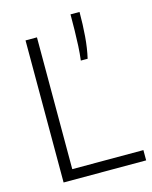

<svg xmlns="http://www.w3.org/2000/svg" viewBox="-120 -887 766 966"><g transform="rotate(-15 263.0 -404.0)"><path d="M89.5 0V-740H149V-53.5H519.5V0ZM332 -570Q336.5 -605.5 338.5 -644.2Q340.5 -683 341.2 -724.2Q342 -765.5 342 -808H389Q389 -742.5 384.2 -682.2Q379.5 -622 367.5 -570Z"/></g></svg>

Font: Encode Sans SC Light
Style: Regular
Weight: 300
Version: Version 3.002